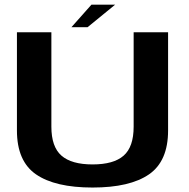

<svg xmlns="http://www.w3.org/2000/svg" viewBox="-20 -816 824 839"><path d="M384.5 3.5Q547.5 3.5 631 -54Q714.5 -111.5 714.5 -246V-675H564V-262.5Q564 -174 520.2 -135.8Q476.5 -97.5 384.5 -97.5Q292.5 -97.5 248.5 -136Q204.5 -174.5 204.5 -262.5V-675H54V-246Q54 -111.5 137.5 -54Q221 3.5 384.5 3.5ZM292 -697H362.5L483 -795.5H379.5Z"/></svg>

Font: Anybody SemiExpanded SemiBold
Style: Regular
Weight: 600
Width: 6
Designer: Tyler Finck
Foundry: Etcetera Type Company
Version: Version 1.113;gftools[0.9.25]